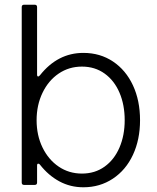

<svg xmlns="http://www.w3.org/2000/svg" viewBox="-20 -783 663 813"><path d="M149 -86Q146 -90 142 -90Q137 -90 137 -82V-10Q137 0 127 0H82Q72 0 72 -10V-753Q72 -763 82 -763H127Q137 -763 137 -753V-467Q137 -459 142 -459Q144 -459 149 -464Q224 -559 333 -559Q404 -559 458.5 -522.5Q513 -486 543 -421.5Q573 -357 573 -274Q573 -192 543 -127.5Q513 -63 458 -26.5Q403 10 333 10Q278 10 231.5 -15Q185 -40 149 -86ZM508 -274Q508 -339 486 -390.5Q464 -442 423 -471.5Q382 -501 327 -501Q272 -501 228.5 -471.5Q185 -442 160 -390Q135 -338 135 -274Q135 -210 160 -158.5Q185 -107 228.5 -77.5Q272 -48 327 -48Q382 -48 423 -77.5Q464 -107 486 -158.5Q508 -210 508 -274Z"/></svg>

Font: Open Sauce Two Light
Style: Regular
Weight: 300
Designer: Alfredo Marco Pradil
Foundry: Creative Sauce Fz LLC
Version: Version 1.477